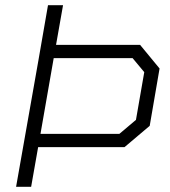

<svg xmlns="http://www.w3.org/2000/svg" viewBox="-20 -720 654 740"><path d="M595 -456 557 -235 460 -153H127L100 0H42L128 -487L165 -700H223L196 -547H520ZM536 -442 491 -496H187L136 -204H440L504 -258Z"/></svg>

Font: Chakra Petch Light
Style: Italic
Weight: 300
Italic angle: -10°
Designer: Katatrad Aksorn Co.,Ltd.
Foundry: Cadson Demak Co.,Ltd.
Version: Version 1.000; ttfautohint (v1.6)